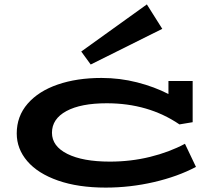

<svg xmlns="http://www.w3.org/2000/svg" viewBox="-20 -839 984 872"><path d="M870 -81Q787 -37 679 -12Q571 13 460 13Q335 13 243.5 -19Q152 -51 104 -107Q56 -163 56 -233Q56 -311 105.5 -368Q155 -425 242 -455Q329 -485 441 -485Q524 -485 602.5 -465Q681 -445 745 -412V-471H855V-284L795 -274Q654 -370 465 -370Q347 -370 281.5 -334.5Q216 -299 216 -236Q216 -175 286 -140Q356 -105 479 -105Q574 -105 661.5 -126.5Q749 -148 820 -186ZM392 -546 717 -708 647 -819 349 -605Z"/></svg>

Font: BioRhyme Expanded ExtraBold
Style: Regular
Weight: 800
Width: 7
Designer: Aoife Mooney
Foundry: Aoife Mooney Type
Version: Version 1.000